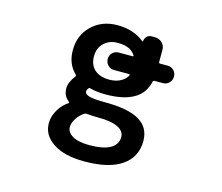

<svg xmlns="http://www.w3.org/2000/svg" viewBox="-106 -698 1213 1047"><g transform="rotate(15 500.0 -174.5)"><path d="M450.2 208Q338.9 208 275.4 167Q210 125 210 55.7Q210 14.6 235.4 -25.4Q255.9 -57.6 285.2 -76.2Q291 -80.1 286.1 -84Q252.9 -109.4 252.9 -152.3Q252.9 -186.5 284.2 -226.6Q288.1 -232.4 283.2 -237.3Q233.4 -285.2 233.4 -362.3Q233.4 -447.3 290.5 -502Q347.7 -556.6 434.6 -556.6Q526.4 -556.6 586.9 -506.8Q590.8 -503.9 590.8 -508.8Q591.8 -524.4 602.5 -535.2Q613.3 -545.9 628.9 -545.9H648.4Q671.9 -545.9 688.5 -529.8Q705.1 -513.7 705.1 -490.2V-421.9Q705.1 -414.1 711.9 -414.1H754.9Q775.4 -414.1 789.6 -399.9Q803.7 -385.7 803.7 -365.2Q803.7 -344.7 789.6 -330.1Q775.4 -315.4 754.9 -315.4H707Q700.2 -315.4 698.2 -308.6Q684.6 -244.1 630.9 -210.9Q572.3 -174.8 468.8 -174.8Q417 -174.8 378.9 -185.5Q372.1 -187.5 368.2 -180.7Q361.3 -170.9 361.3 -164.1Q361.3 -149.4 383.8 -141.6Q408.2 -132.8 476.6 -132.8Q608.4 -132.8 670.9 -95.7Q733.4 -58.6 733.4 17.6Q733.4 108.4 661.1 158.2Q589.8 208 450.2 208ZM398.4 -45.9Q390.6 -46.9 384.8 -43.9Q360.4 -28.3 344.7 -4.9Q326.2 21.5 326.2 46.9Q326.2 76.2 358.4 95.7Q391.6 115.2 455.1 115.2Q533.2 115.2 573.2 91.8Q611.3 68.4 611.3 29.3Q611.3 -5.9 575.2 -23.4Q538.1 -43 461.9 -43Q429.7 -43 398.4 -45.9ZM461.9 -463.9Q413.1 -463.9 383.3 -435.1Q353.5 -406.2 353.5 -359.4Q353.5 -312.5 382.8 -285.2Q413.1 -257.8 466.8 -257.8Q507.8 -257.8 537.1 -276.4Q557.6 -290 567.4 -308.6Q568.4 -309.6 568.4 -311.5Q568.4 -312.5 567.4 -313.5Q565.4 -315.4 563.5 -315.4H478.5Q458 -315.4 443.8 -330.1Q429.7 -344.7 429.7 -365.2Q429.7 -385.7 443.8 -399.9Q458 -414.1 478.5 -414.1H556.6Q559.6 -414.1 561 -416Q562.5 -418 560.5 -419.9Q534.2 -463.9 461.9 -463.9Z"/></g></svg>

Font: Rounded Mgen+ 1m medium
Style: Regular
Weight: 500
Designer: [Source Han Sans]
Ryoko NISHIZUKA  (kana & ideographs); Paul D. Hunt (Latin, Greek & Cyrillic); Wenlong ZHANG  (bopomofo
Version: Version 1.059.20150602